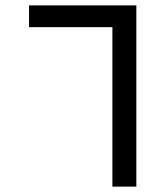

<svg xmlns="http://www.w3.org/2000/svg" viewBox="-20 -694 612 714"><path d="M398 -593H88V-674H487V0H398Z"/></svg>

Font: Noto Kufi Arabic
Style: Regular
Weight: 400
Designer: Monotype Design Team, David Williams, Khaled Hosny
Foundry: Google LLC
Version: Version 2.109; ttfautohint (v1.8.4.7-5d5b)